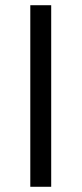

<svg xmlns="http://www.w3.org/2000/svg" viewBox="-20 -715 313 735"><path d="M96 0V-695H176V0Z"/></svg>

Font: Coval
Style: ExtraLight
Weight: 250
Foundry: Context Ltd
Version: Version 001.000